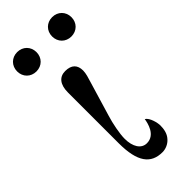

<svg xmlns="http://www.w3.org/2000/svg" viewBox="-223 -683 730 730"><g transform="rotate(-45 142.0 -318.0)"><path d="M184 -596C184 -566 206 -544 236 -544C266 -544 288 -566 288 -596C288 -626 266 -648 236 -648C206 -648 184 -626 184 -596ZM-4 -596C-4 -566 18 -544 48 -544C78 -544 100 -566 100 -596C100 -626 78 -648 48 -648C18 -648 -4 -626 -4 -596ZM76 -130C76 -29 108 12 170 12C186 12 205 5 218 -10C233 -26 236 -48 236 -66C236 -80 228 -115 211 -125C208 -105 197 -54 152 -54C122 -54 104 -83 104 -126C104 -153 113 -199 123 -231L164 -368C170 -387 176 -406 176 -421C176 -451 160 -468 126 -468C95 -468 76 -446 76 -403Z"/></g></svg>

Font: Old Standard
Style: Regular
Weight: 400
Designer: Alexey Kryukov <alexios@thessalonica.org.ru>
Version: Version 2.0